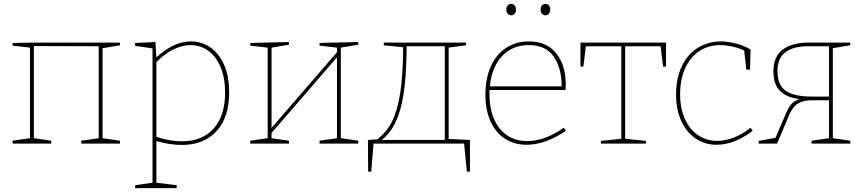

<svg xmlns="http://www.w3.org/2000/svg" viewBox="-20 -742 4458 992"><path d="M600 -522V-508L510 -493V-28L600 -15V0H400V-15L490 -28V-503L155 -504V-28L245 -15V0H45V-15L135 -28V-496L45 -506V-520L147 -522Z M1164 -265Q1164 -135 1098.5 -64Q1033 7 919 7Q860 7 788 -13V202L893 215V230H678V215L768 202V-492L678 -505V-520L783 -525L788 -445Q877 -528 967 -528Q1022 -528 1067 -497Q1112 -466 1138 -406.5Q1164 -347 1164 -265ZM1143 -264Q1143 -340 1119.5 -395.5Q1096 -451 1055.5 -480Q1015 -509 965 -509Q922 -509 876.5 -487Q831 -465 788 -421V-35Q857 -12 920 -12Q1025 -12 1084 -78Q1143 -144 1143 -264Z M1831 -525V-511L1741 -496V-28L1831 -15V0H1631V-15L1721 -28V-446L1383 -55V-28L1473 -15V0H1273V-15L1363 -28V-496L1273 -506V-520L1473 -525V-511L1383 -496V-81L1721 -472V-496L1631 -506V-520Z M2298 -24 2408 -19V145H2392L2378 0H1910L1898 145H1882L1881 -19L1929 -22Q1976 -58 2004 -111.5Q2032 -165 2047 -256.5Q2062 -348 2063 -498L1963 -508V-522H2388V-508L2298 -496ZM2081 -503Q2080 -289 2048.5 -178Q2017 -67 1952 -19H2278V-503Z M2904 -67Q2799 6 2700 6Q2638 6 2590 -24.5Q2542 -55 2515 -113.5Q2488 -172 2488 -254Q2488 -336 2515.5 -398Q2543 -460 2594 -494Q2645 -528 2712 -528Q2804 -528 2853.5 -467Q2903 -406 2903 -305L2902 -277H2509V-256Q2509 -180 2533.5 -125Q2558 -70 2602 -41.5Q2646 -13 2703 -13Q2795 -13 2893 -82ZM2511 -296H2882Q2882 -390 2841 -449.5Q2800 -509 2712 -509Q2627 -509 2573.5 -451.5Q2520 -394 2511 -296ZM2596 -692Q2596 -706 2603 -714Q2610 -722 2621 -722Q2632 -722 2639 -714Q2646 -706 2646 -692Q2646 -679 2638.5 -671Q2631 -663 2621 -663Q2610 -663 2603 -671Q2596 -679 2596 -692ZM2773 -692Q2773 -706 2780 -714Q2787 -722 2798 -722Q2809 -722 2816 -714Q2823 -706 2823 -692Q2823 -679 2815.5 -671Q2808 -663 2798 -663Q2787 -663 2780 -671Q2773 -679 2773 -692Z M2979 -398V-522H3421V-398H3406L3393 -503H3210V-25L3318 -14V0H3085V-14L3190 -25V-503H3007L2994 -398Z M3869 -66Q3773 6 3682 6Q3623 6 3575.5 -25.5Q3528 -57 3500.5 -115.5Q3473 -174 3473 -253Q3473 -339 3503.5 -401.5Q3534 -464 3587 -496Q3640 -528 3705 -528Q3739 -528 3781 -517.5Q3823 -507 3858 -486L3855 -382H3836L3825 -481Q3795 -495 3761.5 -502Q3728 -509 3701 -509Q3640 -509 3593 -478Q3546 -447 3520 -389.5Q3494 -332 3494 -255Q3494 -181 3519 -126.5Q3544 -72 3587.5 -43Q3631 -14 3686 -14Q3727 -14 3771 -31Q3815 -48 3858 -82Z M4373 -508 4283 -493V-28L4373 -15V0H4173V-15L4263 -28V-224H4175Q4130 -224 4102.5 -207Q4075 -190 4057 -147L3995 0H3900V-14L3987 -30L4042 -159Q4055 -190 4071.5 -207Q4088 -224 4112 -230Q4047 -237 4011.5 -271Q3976 -305 3976 -373Q3976 -451 4025 -486.5Q4074 -522 4156 -522H4373ZM4176 -243H4263V-503H4153Q4080 -503 4038.5 -472.5Q3997 -442 3997 -375Q3997 -303 4039.5 -273Q4082 -243 4176 -243Z"/></svg>

Font: Bitter Pro Thin
Style: Regular
Weight: 250
Designer: Sol Matas, and Bitter project Authors
Foundry: Sol Matas
Version: Version 1.010